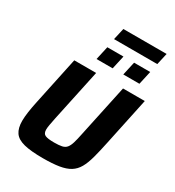

<svg xmlns="http://www.w3.org/2000/svg" viewBox="-242 -1184 1210 1330"><g transform="rotate(30 362.5 -519.0)"><path d="M311 8Q215 8 159.5 -6Q104 -20 81 -53.5Q58 -87 58 -145Q58 -176 64 -217.5Q70 -259 81 -310L161 -688H336L248 -275Q241 -240 236.5 -216Q232 -192 232 -176Q232 -144 252.5 -134.5Q273 -125 324 -125Q363 -125 386 -130Q409 -135 422 -150.5Q435 -166 444 -195.5Q453 -225 463 -275L551 -688H725L645 -310Q629 -233 614 -177.5Q599 -122 578.5 -86Q558 -50 525 -29.5Q492 -9 440 -0.5Q388 8 311 8ZM504 -773 528 -881H657L633 -773ZM290 -773 314 -881H443L419 -773ZM326 -953 347 -1046H693L672 -953Z"/></g></svg>

Font: Saira
Style: Bold Italic
Weight: 700
Italic angle: -12°
Designer: Hector Gatti with collaboration of the Omnibus-Type team
Foundry: Omnibus-Type
Version: Version 1.100; ttfautohint (v1.8.3)